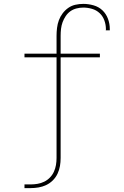

<svg xmlns="http://www.w3.org/2000/svg" viewBox="-20 -763 640 988"><path d="M106 205V186H137Q155 186 173 183Q191 180 207.5 172Q224 164 237 150.5Q250 137 257.5 120.5Q265 104 268 86Q271 68 271 50V-468H106V-487H271V-579Q271 -599 273.5 -619.5Q276 -640 283 -659Q290 -678 302.5 -694.5Q315 -711 331.5 -722.5Q348 -734 368 -738.5Q388 -743 409 -743Q435 -743 461.5 -735.5Q488 -728 507 -710Q526 -692 535.5 -666.5Q545 -641 545 -614Q545 -612 545 -610.5Q545 -609 545 -607H524Q525 -608 525 -609.5Q525 -611 525 -613Q525 -636 517 -658Q509 -680 492.5 -695.5Q476 -711 453.5 -717.5Q431 -724 409 -724Q391 -724 373.5 -719.5Q356 -715 342 -705Q328 -695 318 -680Q308 -665 302 -648.5Q296 -632 294 -614.5Q292 -597 292 -579V-487H494V-468H292V50Q292 71 288.5 91.5Q285 112 276 131Q267 150 252 165Q237 180 218 189Q199 198 178.5 201.5Q158 205 137 205Z"/></svg>

Font: Iosevka Slab Thin Extended
Style: Regular
Weight: 100
Width: 7
Monospace: yes
Designer: Belleve Invis
Foundry: Belleve Invis
Version: Version 11.1.1; ttfautohint (v1.8.3)